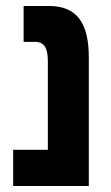

<svg xmlns="http://www.w3.org/2000/svg" viewBox="-20 -622 371 642"><path d="M24 0H277V-429C277 -546 237 -602 143 -602H59V-482H97C129 -482 140 -460 140 -417V-121H24Z"/></svg>

Font: Noto Sans Hebrew ExtraCondensed
Style: Bold
Weight: 700
Width: 2
Designer: Monotype Design Team
Foundry: Monotype Imaging Inc.
Version: Version 2.004